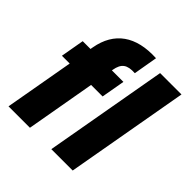

<svg xmlns="http://www.w3.org/2000/svg" viewBox="-207 -935 1087 1087"><g transform="rotate(45 336.5 -392.0)"><path d="M28 0H199.5L298.8 -563.1C309.3 -622.4 336.2 -642.1 400.9 -638.4L425.9 -783.1C257.5 -792.1 155.5 -719.6 129.4 -573.6ZM39.3 -416.3H365.1L390.1 -557.9H64.2ZM370.8 0H541.9L672.9 -740H501.8Z"/></g></svg>

Font: Poppins Devanagari Thin
Style: Italic
Weight: 100
Italic angle: -10°
Designer: Ninad Kale (Devanagari), Jonny Pinhorn (Latin)
Foundry: Indian Type Foundry
Version: 4.005